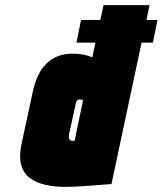

<svg xmlns="http://www.w3.org/2000/svg" viewBox="-20 -720 636 751"><path d="M578 -553 596 -642H297L279 -553ZM416 0 565 -700H385L341 -496Q321 -504 302.5 -507Q284 -510 261 -510Q233 -510 208.5 -501Q184 -492 164 -473.5Q144 -455 130 -426.5Q116 -398 108 -360L64 -156Q54 -107 63 -74.5Q72 -42 97 -23.5Q122 -5 158 3Q194 11 237 11Q255 11 272.5 10Q290 9 308 8Q326 7 344 5.5Q362 4 380 2.5Q398 1 416 0ZM305 -329 272 -170Q272 -170 271.5 -170Q271 -170 270 -170Q269 -170 267.5 -169.5Q266 -169 265 -169Q264 -169 262 -169Q259 -169 256.5 -170.5Q254 -172 252 -174.5Q250 -177 249.5 -182Q249 -187 250 -194L276 -313Q277 -317 278 -320.5Q279 -324 280.5 -326Q282 -328 284.5 -329.5Q287 -331 290 -331Q293 -331 297 -330.5Q301 -330 305 -329Z"/></svg>

Font: Advent Pro Black
Style: Italic
Weight: 900
Italic angle: -12°
Version: Version 3.000